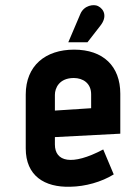

<svg xmlns="http://www.w3.org/2000/svg" viewBox="-20 -699 517 731"><path d="M438 -190V-342C438 -447 373 -510 262 -510C153 -510 78 -449 78 -339V-134C78 -30 149 15 248 12C305 11 366 -6 413 -35L373 -130C252 -66 189 -84 189 -149V-177ZM327 -287 189 -278V-338C189 -363 205 -402 261 -402C296 -402 327 -382 327 -340ZM313 -538 362 -601C389 -635 377 -664 353 -676C337 -684 300 -679 286 -646L240 -538Z"/></svg>

Font: Advent Pro
Style: Bold
Weight: 700
Designer: Andreas Kalpakidis
Foundry: Andreas Kalpakidis
Version: Version 2.002 2008